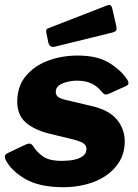

<svg xmlns="http://www.w3.org/2000/svg" viewBox="-22 -772 577 802"><path d="M244 10Q142 10 82.5 -25Q23 -60 1 -106Q-7 -124 9 -132L83 -167Q95 -173 103 -172Q111 -171 118 -159Q132 -137 157.5 -118.5Q183 -100 238 -100Q249 -100 266.5 -101.5Q284 -103 300 -108Q316 -113 327.5 -123Q339 -133 339 -151Q339 -164 327.5 -172.5Q316 -181 286 -189L187 -213Q121 -229 85.5 -260.5Q50 -292 50 -347Q50 -411 85.5 -454Q121 -497 178.5 -518.5Q236 -540 303 -540Q385 -540 435.5 -508.5Q486 -477 511 -437Q515 -431 514.5 -424Q514 -417 505 -413L430 -379Q421 -376 415.5 -378Q410 -380 399 -393Q386 -410 361.5 -422.5Q337 -435 300 -435Q279 -435 258.5 -430Q238 -425 224.5 -415Q211 -405 211 -389Q211 -376 219 -368.5Q227 -361 251 -355L357 -330Q433 -313 466 -273Q499 -233 499 -182Q499 -133 476.5 -96.5Q454 -60 418 -36.5Q382 -13 336.5 -1.5Q291 10 244 10ZM447 -736 464 -662Q466 -651 463.5 -645.5Q461 -640 447 -636L207 -577Q195 -574 188.5 -579.5Q182 -585 180 -594L172 -633Q168 -649 177 -653L427 -750Q434 -753 439 -750.5Q444 -748 447 -736Z"/></svg>

Font: Libre Franklin ExtraBold
Style: Italic
Weight: 800
Italic angle: -8°
Designer: Pablo Impallari, Rodrigo Fuenzalida, Nhung Nguyen
Foundry: Impallari Type
Version: Version 3.000